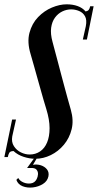

<svg xmlns="http://www.w3.org/2000/svg" viewBox="-36 -728 454 890"><path d="M39.8 105.8 48.5 97Q55.2 110 72.1 117.4Q89 124.8 107.1 122.1Q125.2 119.5 134 102.2Q139.2 92.5 140.1 80Q141 67.5 133.2 58.4Q125.5 49.2 103.5 50.8H89.5L123.8 3.5H136L116.8 36Q135.5 32.5 153.4 38.2Q171.2 44 181.8 57.2Q192.2 70.5 188.5 89.5Q183.8 111.8 163 124.8Q142.2 137.8 116.5 140.8Q90.8 143.8 69.1 135.4Q47.5 127 39.8 105.8ZM0.2 0H-15.8L20.2 -174H38.2L20.8 -96Q16.2 -69.5 28.5 -50.5Q40.8 -31.5 60.9 -21.6Q81 -11.8 101.5 -11.8Q128.5 -11.8 149.6 -26Q170.8 -40.2 182.2 -67.5Q193.8 -94.8 193.8 -134.1Q193.8 -173.5 178.5 -223Q172 -242.5 166 -264.5Q160 -286.5 152.9 -310.8Q145.8 -335 138.5 -361.8Q131.2 -388.5 123 -417.2Q114.8 -446 106 -476.8Q89 -532.5 100.6 -575.9Q112.2 -619.2 140.5 -648.6Q168.8 -678 204.6 -693Q240.5 -708 272.8 -708Q301.2 -708 324 -699.8Q346.8 -691.5 360.8 -674.8Q370.8 -676.8 375.2 -682.2Q379.8 -687.8 382 -699H398L366.8 -544.8H348L361.8 -606.5Q367.5 -635.8 358.1 -652.6Q348.8 -669.5 330.6 -677Q312.5 -684.5 293.8 -684.5Q272.5 -684.5 252.6 -674.9Q232.8 -665.2 218.9 -646.4Q205 -627.5 201.1 -599.4Q197.2 -571.2 207.5 -533.8Q213.5 -510.2 220.2 -486.1Q227 -462 233.4 -436.6Q239.8 -411.2 246.9 -385.2Q254 -359.2 261.1 -332.1Q268.2 -305 276.1 -276.8Q284 -248.5 292.5 -218.5Q306.2 -170.2 296.1 -129.1Q286 -88 260.2 -57.1Q234.5 -26.2 199.5 -9.1Q164.5 8 127.8 8Q101.2 8 73.6 -1Q46 -10 26.8 -27.8Q11.2 -27.5 6.8 -19.4Q2.2 -11.2 0.2 0Z"/></svg>

Font: Emberly Black
Style: Italic
Weight: 900
Italic angle: -12°
Designer: Rajesh Rajput
Foundry: Rajesh Rajput
Version: Version 1.000